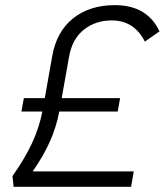

<svg xmlns="http://www.w3.org/2000/svg" viewBox="-20 -723 637 743"><path d="M32.7 0 28.3 -41.5Q75.2 -107.9 103.3 -167.7Q131.3 -227.5 144 -291.5H63L72.3 -343.3H153.3L182.1 -505.9Q198.7 -600.6 262.7 -651.9Q326.7 -703.1 424.3 -703.1Q549.8 -703.1 597.2 -601.6L540.5 -562Q499 -644 412.6 -644Q350.1 -644 304.9 -608.4Q259.8 -572.8 247.6 -505.4L218.8 -343.3H444.8L435.5 -291.5H209.5Q197.8 -231 173.3 -175.8Q148.9 -120.6 106.4 -59.6H497.6L487.3 0Z"/></svg>

Font: Cascadia Mono Light
Style: Italic
Weight: 300
Italic angle: -10°
Monospace: yes
Designer: Aaron Bell
Foundry: Saja Typeworks
Version: Version 2404.023; ttfautohint (v1.8.4)